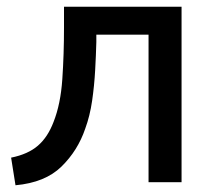

<svg xmlns="http://www.w3.org/2000/svg" viewBox="-20 -541 639 570"><path d="M26 9 13 -73Q63 -83 92.5 -108.5Q122 -134 139 -179Q160 -232 165 -306Q170 -380 170 -459V-521H519V0H421V-438H266V-416Q265 -378 262.5 -332.5Q260 -287 253.5 -242Q247 -197 233 -159Q211 -94 162.5 -46.5Q114 1 26 9Z"/></svg>

Font: Ubuntu Sans Medium
Style: Regular
Weight: 500
Designer: Dalton Maag Ltd
Foundry: Dalton Maag Ltd
Version: Version 1.006; ttfautohint (v1.8.4.7-5d5b)